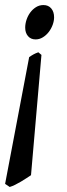

<svg xmlns="http://www.w3.org/2000/svg" viewBox="-45 -474 265 756"><path d="M54.2 -365.2Q54.2 -379.9 59.3 -395.8Q64.5 -411.6 74 -424.6Q83.5 -437.5 96.7 -445.8Q109.9 -454.1 126 -454.1Q145.5 -454.1 156.7 -440.9Q168 -427.7 168 -405.8Q168 -391.6 162.4 -376.2Q156.7 -360.8 147 -348.1Q137.2 -335.4 123.8 -327.1Q110.4 -318.8 95.2 -318.8Q76.2 -318.8 65.2 -331.8Q54.2 -344.7 54.2 -365.2ZM77.1 215.8Q69.8 220.7 59.3 227.5Q48.8 234.4 37.4 241.2Q25.9 248 14.4 253.7Q2.9 259.3 -6.8 262.2L-24.9 250L69.8 -249Q79.6 -255.9 87.2 -260Q94.7 -264.2 106 -268.1L118.2 -257.8Z"/></svg>

Font: Gentium Plus Afr
Style: Italic
Weight: 400
Italic angle: -8°
Designer: J. Victor Gaultney, Annie Olsen, Iska Routamaa, Becca Hirsbrunner
Foundry: SIL International
Version: Version 5.000